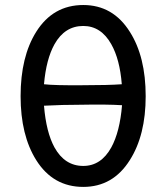

<svg xmlns="http://www.w3.org/2000/svg" viewBox="-20 -731 665 769"><path d="M313.5 -710.9Q192.4 -710.9 125 -603.5Q62.5 -503.9 62.5 -345.7Q62.5 -189.5 125 -89.8Q192.4 17.6 313.5 17.6Q432.6 17.6 500 -89.8Q563.5 -189.5 563.5 -345.7Q563.5 -503.9 500 -603.5Q432.6 -710.9 313.5 -710.9ZM313.5 -627Q384.8 -627 425.8 -553.7Q460 -493.2 467.8 -393.6Q415 -389.6 308.6 -389.6Q198.2 -388.7 156.2 -393.6Q165 -494.1 198.2 -553.7Q239.3 -627 313.5 -627ZM156.2 -307.6Q229.5 -311.5 305.7 -311.5Q408.2 -313.5 468.8 -309.6Q460 -203.1 425.8 -140.6Q384.8 -66.4 313.5 -66.4Q239.3 -66.4 198.2 -140.6Q165 -201.2 156.2 -307.6Z"/></svg>

Font: Gungsuh
Style: Regular
Weight: 400
Version: Version 2.21